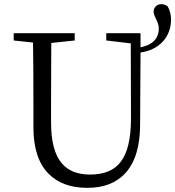

<svg xmlns="http://www.w3.org/2000/svg" viewBox="-20 -889 844 925"><path d="M401 16Q280 16 213 -53Q141 -127 141 -275V-391Q141 -587 139 -684L46 -694V-729H340V-694L227 -682Q226 -587 226 -391V-299Q226 -164 277 -103Q323 -48 414 -48Q516 -48 562 -110Q611 -174 611 -318L610 -680L492 -694V-729H657V-661Q745 -679 745 -752Q745 -771 731 -799Q720 -821 720 -834Q720 -847 730 -858Q741 -869 757 -869Q775 -869 788 -858Q804 -828 804 -796Q804 -732 764.5 -689Q725 -646 657 -636L655 -290Q655 -134 585 -56Q520 16 401 16Z"/></svg>

Font: Cactus Classical Serif
Style: Regular
Weight: 400
Designer: Henry Chan (via Glyphwiki)、田海東、宇文滿月
Foundry: Moonlit Owen
Version: Version 1.000